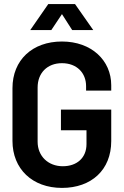

<svg xmlns="http://www.w3.org/2000/svg" viewBox="-20 -911 604 939"><path d="M283 8C427 8 524 -80 524 -221V-375H278V-274H403V-206C403 -139 356 -98 287 -98C216 -98 164 -147 164 -218V-483C164 -554 211 -602 283 -602C356 -602 401 -554 401 -490V-468H524V-494C524 -616 427 -708 283 -708C138 -708 41 -617 41 -480V-222C41 -85 138 8 283 8ZM128 -764H231L283 -842L333 -764H436L347 -891H216Z"/></svg>

Font: Vanilla Cream
Style: Bold
Weight: 700
Designer: Jeremy Tribby, Jinavaṁso
Foundry: Tribby Type
Version: Version 1.422;Glyphs 3.1.2 (3151)